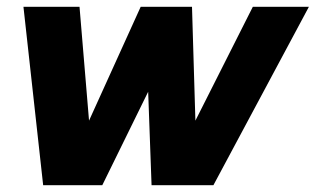

<svg xmlns="http://www.w3.org/2000/svg" viewBox="-20 -545 929 565"><path d="M49 -525H214L242 -190L394 -525H545L555 -190L724 -525H889L608 0H426L416 -275L281 0H107Z"/></svg>

Font: Raleway-v4020 ExtraBold
Style: Italic
Weight: 800
Italic angle: -12°
Designer: Matt McInerney, Pablo Impallari, Rodrigo Fuenzalida
Foundry: Matt McInerney, Pablo Impallari, Rodrigo Fuenzalida
Version: Version 4.020;PS 004.020;hotconv 1.0.88;makeotf.lib2.5.64775